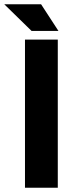

<svg xmlns="http://www.w3.org/2000/svg" viewBox="-42 -887 369 907"><path d="M76 0V-700H231V0ZM234 -741H107L-22 -867H152Z"/></svg>

Font: REM Medium SemiBold
Style: Regular
Weight: 600
Version: Version 1.005;gftools[0.9.28]